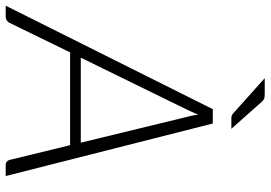

<svg xmlns="http://www.w3.org/2000/svg" viewBox="-180 -770 925 656"><g transform="rotate(90 282.0 -442.5)"><path d="M556 0H518Q511 0 506.8 -3.8Q502.5 -7.5 501 -13L450.5 -220H133.5L32.5 -13Q30 -7.5 24.5 -3.8Q19 0 12 0H-26L327.5 -707.5H376.5ZM151.5 -256.5H442L354.5 -616.5Q352 -625 349.8 -635.5Q347.5 -646 346 -657.5Q345 -654.5 342.2 -648.2Q339.5 -642 336.5 -635.5Q333.5 -629 331 -623.5Q328.5 -618 327.5 -616ZM275.5 -885Q287 -885 292.2 -882.8Q297.5 -880.5 303 -874L394.5 -771H358Q352 -771 348.5 -772.8Q345 -774.5 340.5 -778.5L221.5 -885Z"/></g></svg>

Font: Lato TR Light
Style: Italic
Weight: 300
Italic angle: -12°
Designer: Lukasz Dziedzic
Foundry: Lukasz Dziedzic
Version: Version 1.104 2013